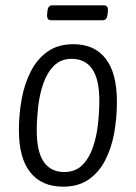

<svg xmlns="http://www.w3.org/2000/svg" viewBox="-20 -695 510 721"><path d="M217 6Q137 6 94 -47.5Q51 -101 51 -206Q51 -266 61.5 -323.5Q72 -381 96 -427.5Q120 -474 159 -501.5Q198 -529 256 -529Q335 -529 377 -474.5Q419 -420 419 -313Q419 -253 409 -196.5Q399 -140 375.5 -94Q352 -48 313 -21Q274 6 217 6ZM221 -49Q263 -49 289 -75Q315 -101 329 -142Q343 -183 348 -229.5Q353 -276 353 -317Q353 -397 326.5 -435.5Q300 -474 249 -474Q208 -474 182 -447.5Q156 -421 142 -379.5Q128 -338 123 -291.5Q118 -245 118 -205Q118 -125 144.5 -87Q171 -49 221 -49ZM171 -619Q155 -619 157 -642L158 -652Q160 -675 176 -675H371Q387 -675 385 -652L384 -642Q382 -619 366 -619Z"/></svg>

Font: Asap Condensed Condensed Light
Style: Italic
Weight: 300
Width: 3
Italic angle: -6°
Designer: Pablo Cosgaya
Foundry: Omnibus-Type
Version: Version 3.001; ttfautohint (v1.8.4.7-5d5b)